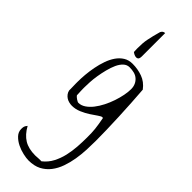

<svg xmlns="http://www.w3.org/2000/svg" viewBox="-369 -762 1179 1179"><g transform="rotate(45 220.5 -173.0)"><path d="M39.1 294.9Q39.1 281.2 41.5 273.4Q43.9 265.6 53.7 253.9Q81.1 303.7 119.1 326.7Q157.2 349.6 214.8 349.6Q216.8 349.6 224.6 349.1Q232.4 348.6 241.2 348.1Q250 347.7 257.3 347.7Q264.6 347.7 267.6 347.7Q300.8 321.3 319.3 285.6Q337.9 250 347.2 210Q356.4 169.9 359.4 127.9Q362.3 85.9 362.3 46.9Q362.3 25.4 361.8 7.8Q361.3 -9.8 359.4 -26.4Q357.4 -43 354.5 -62Q351.6 -81.1 346.7 -106.4Q346.7 -106.4 344.7 -107.4Q342.8 -108.4 340.8 -108.4Q333 -108.4 314.9 -95.7Q296.9 -83 272.5 -66.9Q248 -50.8 218.3 -38.1Q188.5 -25.4 158.2 -25.4Q145.5 -25.4 132.3 -28.8Q119.1 -32.2 108.9 -39.1Q98.6 -45.9 90.8 -56.2Q83 -66.4 80.1 -80.1Q80.1 -84 80.1 -94.2Q80.1 -104.5 79.6 -116.2Q79.1 -127.9 79.1 -138.7V-153.3Q79.1 -182.6 82 -216.8Q85 -251 91.8 -286.6Q98.6 -322.3 110.4 -356Q122.1 -389.6 140.1 -415.5Q158.2 -441.4 182.6 -456.5Q207 -471.7 240.2 -471.7Q285.2 -471.7 326.2 -457Q367.2 -442.4 396.5 -403.3Q400.4 -352.5 403.8 -295.9Q407.2 -239.3 409.7 -182.6Q412.1 -126 413.6 -72.8Q415 -19.5 415 23.4Q415 59.6 413.1 101.6Q411.1 143.6 404.3 185.1Q397.5 226.6 383.8 265.6Q370.1 304.7 346.7 335Q323.2 365.2 289.6 382.8Q255.9 400.4 207 400.4Q188.5 400.4 159.7 394Q130.9 387.7 104 374.5Q77.1 361.3 58.1 341.3Q39.1 321.3 39.1 294.9ZM134.8 -92.8Q136.7 -89.8 141.6 -85Q146.5 -80.1 152.8 -76.2Q159.2 -72.3 164.6 -69.3Q169.9 -66.4 173.8 -66.4Q197.3 -66.4 219.2 -81.1Q241.2 -95.7 260.3 -120.1Q279.3 -144.5 294.9 -175.3Q310.5 -206.1 321.3 -238.3Q332 -270.5 337.9 -300.3Q343.8 -330.1 343.8 -354.5Q343.8 -376 336.4 -392.6Q329.1 -409.2 315.4 -421.4Q301.8 -433.6 283.2 -438.5Q264.6 -443.4 242.2 -443.4Q219.7 -443.4 202.6 -427.2Q185.5 -411.1 173.8 -385.3Q162.1 -359.4 153.8 -326.7Q145.5 -293.9 140.6 -263.2Q135.7 -232.4 134.3 -205.1Q132.8 -177.7 132.8 -161.1Q132.8 -156.2 132.8 -147Q132.8 -137.7 133.3 -127.4Q133.8 -117.2 134.3 -107.4Q134.8 -97.7 134.8 -92.8ZM194.3 -528.3V-535.2Q194.3 -539.1 193.8 -544.4Q193.4 -549.8 193.4 -554.7V-561.5Q193.4 -584 194.8 -603.5Q196.3 -623 200.2 -641.6Q204.1 -660.2 209 -681.2Q213.9 -702.1 221.7 -728.5Q230.5 -746.1 248 -746.1V-542Q248 -514.6 227.5 -514.6Q218.8 -514.6 210.4 -518.6Q202.1 -522.5 194.3 -528.3Z"/></g></svg>

Font: The Girl Next Door
Style: Regular
Weight: 400
Designer: Kimberly Geswein
Foundry: Kimberly Geswein
Version: Version 1.002 2010